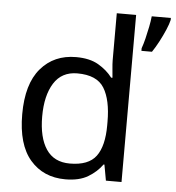

<svg xmlns="http://www.w3.org/2000/svg" viewBox="-54 -810 796 870"><g transform="rotate(5 344.0 -375.0)"><path d="M688 -751Q684 -733 672.5 -706Q661 -679 646 -650.5Q631 -622 616 -600H568V-612Q575 -631 581.5 -657.5Q588 -684 593.5 -711.5Q599 -739 601 -760H688ZM275 10Q175 10 115 -59.5Q55 -129 55 -267Q55 -405 115.5 -475.5Q176 -546 276 -546Q338 -546 377.5 -523Q417 -500 442 -467H448Q447 -480 444.5 -505.5Q442 -531 442 -546V-760H530V0H459L446 -72H442Q418 -38 378 -14Q338 10 275 10ZM289 -63Q374 -63 408.5 -109.5Q443 -156 443 -250V-266Q443 -366 410 -419.5Q377 -473 288 -473Q217 -473 181.5 -416.5Q146 -360 146 -265Q146 -169 181.5 -116Q217 -63 289 -63Z"/></g></svg>

Font: Go Noto Kurrent-Regular
Style: Regular
Weight: 400
Designer: Monotype Design Team
Foundry: Monotype Imaging Inc.
Version: Version 2.012; ttfautohint (v1.8.4.7-5d5b)